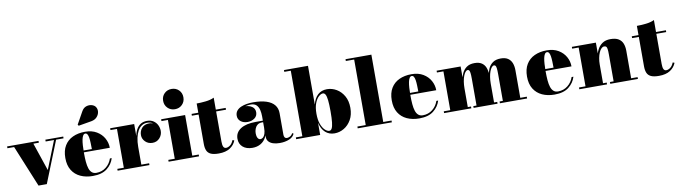

<svg xmlns="http://www.w3.org/2000/svg" viewBox="-41 -1400 7247 2051"><g transform="rotate(-10 3583.0 -375.0)"><path d="M604 -460V-440.5H523L343 10H253L68 -440.5H-5V-460H336V-440.5H276.5L379.5 -136.5L500.5 -440.5H410V-460Z M844 10Q768.5 10 710.2 -16.8Q652 -43.5 619 -96.8Q586 -150 586 -230Q586 -310 618.2 -363.2Q650.5 -416.5 708 -443.2Q765.5 -470 841 -470Q915.5 -470 967.2 -439Q1019 -408 1046 -359Q1073 -310 1073 -255.5H652.5V-275.5H882Q881.5 -310 880.5 -341.5Q879.5 -373 875.8 -397.5Q872 -422 863.8 -436.2Q855.5 -450.5 841 -450.5Q826.5 -450.5 816.8 -435.2Q807 -420 801.5 -393Q796 -366 793.8 -329.5Q791.5 -293 791.5 -250Q791.5 -196 795.2 -152.8Q799 -109.5 809 -79.2Q819 -49 837.8 -32.8Q856.5 -16.5 886 -16.5Q946.5 -16.5 991.2 -52Q1036 -87.5 1054.5 -143H1074Q1054.5 -78 998.5 -34Q942.5 10 844 10ZM787 -545 778 -558 850.5 -688Q870.5 -724.5 901.2 -735Q932 -745.5 960.8 -737.8Q989.5 -730 1003 -710.5Q1019.5 -686.5 1015.8 -656Q1012 -625.5 989.8 -600.8Q967.5 -576 928 -569Z M1362 -212Q1362 -268.5 1370 -315.5Q1378 -362.5 1395.8 -397Q1413.5 -431.5 1442.8 -450.5Q1472 -469.5 1514 -469.5Q1555.5 -469.5 1583.8 -450.2Q1612 -431 1626.2 -401Q1640.5 -371 1640.5 -339Q1640.5 -295 1610.2 -261.5Q1580 -228 1532.5 -228Q1485.5 -228 1454.8 -258.8Q1424 -289.5 1424 -330.5Q1424 -375 1452.2 -407Q1480.5 -439 1531.5 -439Q1563.5 -439 1587.8 -424.5Q1612 -410 1625.8 -387Q1639.5 -364 1639.5 -339H1620Q1620 -367 1607.5 -392.2Q1595 -417.5 1570.8 -433.5Q1546.5 -449.5 1511.5 -449.5Q1479.5 -449.5 1453.8 -433Q1428 -416.5 1410.2 -385.2Q1392.5 -354 1383 -310.2Q1373.5 -266.5 1373.5 -212ZM1373.5 -460V-19.5H1458V0H1113V-19.5H1183.5V-440.5H1113V-460Z M1831 -540Q1784 -540 1752.5 -571.5Q1721 -603 1721 -650Q1721 -697.5 1752.5 -728.8Q1784 -760 1831 -760Q1878.5 -760 1909.8 -728.8Q1941 -697.5 1941 -650Q1941 -603 1909.8 -571.5Q1878.5 -540 1831 -540ZM1926 -460V-19.5H1996V0H1666V-19.5H1736V-440.5H1666V-460Z M2210 7Q2154 7 2123.5 -7.2Q2093 -21.5 2081 -50Q2069 -78.5 2069 -121V-560Q2114 -560 2167.8 -565.8Q2221.5 -571.5 2259 -590V-113Q2259 -75.5 2267.8 -57.2Q2276.5 -39 2297 -39Q2317.5 -39 2340.2 -55.2Q2363 -71.5 2378 -109L2396.5 -102Q2378.5 -54 2332.2 -23.5Q2286 7 2210 7ZM1996 -440.5V-460H2366V-440.5Z M2870.5 10Q2829.5 10 2798.8 -0.2Q2768 -10.5 2750.8 -30.5Q2733.5 -50.5 2733.5 -80V-304.5Q2733.5 -340.5 2725.8 -373.8Q2718 -407 2696.8 -428Q2675.5 -449 2635.5 -449Q2616 -449 2591.5 -444.5Q2567 -440 2544.2 -429.2Q2521.5 -418.5 2506.8 -400.8Q2492 -383 2492 -356H2468.5Q2468.5 -393 2499 -417Q2529.5 -441 2572 -441Q2616 -441 2647.5 -419.8Q2679 -398.5 2679 -358Q2679 -317 2647 -294Q2615 -271 2572 -271Q2526.5 -271 2497 -294.5Q2467.5 -318 2467.5 -356Q2467.5 -388.5 2485.2 -410.2Q2503 -432 2532.2 -444.8Q2561.5 -457.5 2596.5 -462.8Q2631.5 -468 2665.5 -468Q2749.5 -468 2807 -449.2Q2864.5 -430.5 2894 -394Q2923.5 -357.5 2923.5 -304.5V-70Q2923.5 -53 2931.2 -41.5Q2939 -30 2957.5 -30Q2969 -30 2987.8 -38.8Q3006.5 -47.5 3018.5 -71L3032.5 -63.5Q3017 -26.5 2973 -8.2Q2929 10 2870.5 10ZM2575 10Q2510 10 2471.2 -23.2Q2432.5 -56.5 2432.5 -113.5Q2432.5 -180.5 2491.2 -218.8Q2550 -257 2656.5 -257H2780V-240H2720.5Q2689 -240 2670 -223.8Q2651 -207.5 2642.8 -184Q2634.5 -160.5 2634.5 -138Q2634.5 -115.5 2639.2 -99.8Q2644 -84 2653 -75.5Q2662 -67 2675.5 -67Q2690 -67 2703.2 -78.5Q2716.5 -90 2725 -115Q2733.5 -140 2733.5 -180.5H2747Q2747 -120.5 2725.2 -78Q2703.5 -35.5 2664.8 -12.8Q2626 10 2575 10Z M3465.5 10Q3406 10 3366 -26.5Q3326 -63 3310 -131V0H3049.5V-19.5H3120V-730.5H3049.5V-750H3310V-329Q3326 -396.5 3365.8 -432.8Q3405.5 -469 3465.5 -469Q3520 -469 3568.5 -440.5Q3617 -412 3647.5 -358.5Q3678 -305 3678 -230Q3678 -155 3647.5 -101.2Q3617 -47.5 3568.5 -18.8Q3520 10 3465.5 10ZM3415 -26.5Q3432 -26.5 3442.5 -46.2Q3453 -66 3458 -110.5Q3463 -155 3463 -230Q3463 -305 3458 -349.2Q3453 -393.5 3442.5 -412.8Q3432 -432 3415 -432Q3393 -432 3368.5 -409.5Q3344 -387 3327 -342.2Q3310 -297.5 3310 -230Q3310 -162 3327 -116.8Q3344 -71.5 3368.5 -49Q3393 -26.5 3415 -26.5Z M3997.5 -750V-19.5H4087.5V0H3717V-19.5H3807.5V-730.5H3717V-750Z M4385 10Q4309.5 10 4251.2 -16.8Q4193 -43.5 4160 -96.8Q4127 -150 4127 -230Q4127 -310 4159.2 -363.2Q4191.5 -416.5 4249 -443.2Q4306.5 -470 4382 -470Q4456.5 -470 4508.2 -439Q4560 -408 4587 -359Q4614 -310 4614 -255.5H4193.5V-275.5H4423Q4422.5 -310 4421.5 -341.5Q4420.5 -373 4416.8 -397.5Q4413 -422 4404.8 -436.2Q4396.5 -450.5 4382 -450.5Q4367.5 -450.5 4357.8 -435.2Q4348 -420 4342.5 -393Q4337 -366 4334.8 -329.5Q4332.5 -293 4332.5 -250Q4332.5 -196 4336.2 -152.8Q4340 -109.5 4350 -79.2Q4360 -49 4378.8 -32.8Q4397.5 -16.5 4427 -16.5Q4487.5 -16.5 4532.2 -52Q4577 -87.5 4595.5 -143H4615Q4595.5 -78 4539.5 -34Q4483.5 10 4385 10Z M4914.5 -460V-19.5H4949.5V0H4654V-19.5H4724.5V-440.5H4654V-460ZM5199.5 -319.5V-19.5H5234V0H4974.5V-19.5H5009.5V-309.5Q5009.5 -351.5 5006.5 -373Q5003.5 -394.5 4997.5 -402Q4991.5 -409.5 4982 -409.5Q4969 -409.5 4957 -395.2Q4945 -381 4935.2 -355.2Q4925.5 -329.5 4920 -295.5Q4914.5 -261.5 4914.5 -222.5H4901Q4901 -261 4907 -304Q4913 -347 4930 -384.8Q4947 -422.5 4980 -446.2Q5013 -470 5066.5 -470Q5115 -470 5144 -450.5Q5173 -431 5186.2 -397Q5199.5 -363 5199.5 -319.5ZM5484 -319.5V-19.5H5554.5V0H5259.5V-19.5H5295V-309.5Q5295 -351.5 5292.2 -373Q5289.5 -394.5 5283.2 -402Q5277 -409.5 5267 -409.5Q5254 -409.5 5242 -395.2Q5230 -381 5220.2 -355.2Q5210.5 -329.5 5205 -295.5Q5199.5 -261.5 5199.5 -222.5H5187Q5187 -261 5192.5 -304Q5198 -347 5214.2 -384.8Q5230.5 -422.5 5263.5 -446.2Q5296.5 -470 5351 -470Q5399.5 -470 5428.5 -450.5Q5457.5 -431 5470.8 -397Q5484 -363 5484 -319.5Z M5852 10Q5776.5 10 5718.2 -16.8Q5660 -43.5 5627 -96.8Q5594 -150 5594 -230Q5594 -310 5626.2 -363.2Q5658.5 -416.5 5716 -443.2Q5773.5 -470 5849 -470Q5923.5 -470 5975.2 -439Q6027 -408 6054 -359Q6081 -310 6081 -255.5H5660.5V-275.5H5890Q5889.5 -310 5888.5 -341.5Q5887.5 -373 5883.8 -397.5Q5880 -422 5871.8 -436.2Q5863.5 -450.5 5849 -450.5Q5834.5 -450.5 5824.8 -435.2Q5815 -420 5809.5 -393Q5804 -366 5801.8 -329.5Q5799.5 -293 5799.5 -250Q5799.5 -196 5803.2 -152.8Q5807 -109.5 5817 -79.2Q5827 -49 5845.8 -32.8Q5864.5 -16.5 5894 -16.5Q5954.5 -16.5 5999.2 -52Q6044 -87.5 6062.5 -143H6082Q6062.5 -78 6006.5 -34Q5950.5 10 5852 10Z M6381.5 -460V-19.5H6421.5V0H6121V-19.5H6191.5V-440.5H6121V-460ZM6686.5 -319.5V-19.5H6756.5V0H6456.5V-19.5H6496.5V-309.5Q6496.5 -351.5 6493.2 -371.8Q6490 -392 6482.2 -398.2Q6474.5 -404.5 6460.5 -404.5Q6444.5 -404.5 6430.2 -390Q6416 -375.5 6405 -350Q6394 -324.5 6387.8 -291.8Q6381.5 -259 6381.5 -222.5H6364Q6364 -261 6371.8 -304Q6379.5 -347 6398.8 -384.8Q6418 -422.5 6452.5 -446.2Q6487 -470 6540.5 -470Q6596 -470 6627.8 -450.5Q6659.5 -431 6673 -397Q6686.5 -363 6686.5 -319.5Z M6985 7Q6929 7 6898.5 -7.2Q6868 -21.5 6856 -50Q6844 -78.5 6844 -121V-560Q6889 -560 6942.8 -565.8Q6996.5 -571.5 7034 -590V-113Q7034 -75.5 7042.8 -57.2Q7051.5 -39 7072 -39Q7092.5 -39 7115.2 -55.2Q7138 -71.5 7153 -109L7171.5 -102Q7153.5 -54 7107.2 -23.5Q7061 7 6985 7ZM6771 -440.5V-460H7141V-440.5Z"/></g></svg>

Font: Bodoni Moda Black
Style: Regular
Weight: 900
Version: Version 2.005